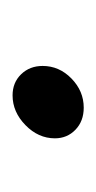

<svg xmlns="http://www.w3.org/2000/svg" viewBox="58 -208 156 313"><g transform="rotate(90 136.5 -51.0)"><path d="M87 -42Q87 -69 107.5 -89Q128 -109 155 -109Q177 -109 191 -95.5Q205 -82 205 -62Q205 -35 183.5 -14Q162 7 135 7Q114 7 100.5 -7Q87 -21 87 -42Z"/></g></svg>

Font: Be Vietnam
Style: Italic
Weight: 400
Italic angle: -9.33299°
Designer: Gabriel Lam
Foundry: TypeRant
Version: Version 3.000